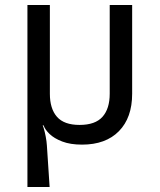

<svg xmlns="http://www.w3.org/2000/svg" viewBox="-20 -570 640 770"><path d="M90 180V-550H180V-194Q180 -134 208.5 -101.5Q237 -69 299 -69Q362 -69 391 -101.5Q420 -134 420 -194V-550H510V-194Q510 -98 457 -44Q404 10 309 10Q262 10 229.5 -2.5Q197 -15 178.5 -33Q160 -51 155 -67H151Q152 -67 156 -53.5Q160 -40 163.5 -21.5Q167 -3 168 13L179 180Z"/></svg>

Font: JetBrains Mono Zero
Style: Regular-Zero
Weight: 400
Designer: Philipp Nurullin, Konstantin Bulenkov
Foundry: JetBrains
Version: Version 2.211